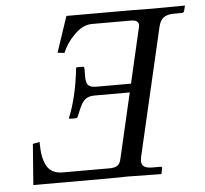

<svg xmlns="http://www.w3.org/2000/svg" viewBox="-49 -697 799 749"><g transform="rotate(-5 351.0 -322.5)"><path d="M237.8 -646H494.1L571.8 -645L702.1 -646L696.8 -625Q694.3 -618.2 688 -618.2H658.2Q629.9 -618.2 615.7 -607.4Q601.6 -596.7 596.2 -573.2L480 -71.8Q478 -60.1 478 -57.1Q478 -42.5 487.8 -35.2Q497.6 -27.8 521 -27.8H550.8Q555.7 -27.8 557.4 -25.6Q559.1 -23.4 558.1 -21L553.2 1L422.9 -1L346.2 0H51.8L64 -160.2L90.8 -165V-158.2Q90.8 -101.6 108.6 -70.3Q126.5 -39.1 170.9 -39.1H355Q373 -39.1 384 -45.9Q395 -52.7 398.9 -71.8L458 -327.1H320.8Q296.9 -327.1 283.9 -316.7Q271 -306.2 261.2 -283.2L248 -252Q245.6 -245.1 237.8 -245.1H214.8L212.9 -248Q245.1 -325.7 257.8 -439Q257.8 -442.9 262.2 -442.9H284.2Q290 -442.9 290 -435.1V-401.9Q290 -380.4 298.1 -370.6Q306.2 -360.8 330.1 -360.8H465.8L515.1 -574.2Q517.1 -582 517.1 -585Q517.1 -606 486.8 -606H334Q298.8 -606 265.6 -573Q232.4 -540 217.8 -502.9L190.9 -505.9Z"/></g></svg>

Font: Common Serif News
Style: Italic
Weight: 450
Italic angle: -12°
Designer: Philipp H. Poll, Khaled Hosny
Foundry: Stefan Peev, Context Ltd.
Version: Version 1.026